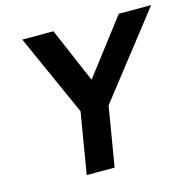

<svg xmlns="http://www.w3.org/2000/svg" viewBox="-103 -805 923 911"><g transform="rotate(-15 358.5 -350.0)"><path d="M396 -289 269 -322 558 -700H717ZM213 0 269 -336H406L350 0ZM268 -289 84 -700H237L399 -322Z"/></g></svg>

Font: Figtree Light
Style: Bold Italic
Weight: 700
Italic angle: -9.5°
Version: Version 2.000